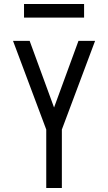

<svg xmlns="http://www.w3.org/2000/svg" viewBox="-20 -939 540 959"><path d="M211 0V-292L45 -735H128L250 -402L372 -735H455L289 -292V0ZM100 -851V-919H400V-851Z"/></svg>

Font: Iosevka SS18
Style: Regular
Weight: 400
Monospace: yes
Designer: Belleve Invis
Foundry: Belleve Invis
Version: Version 25.1.1; ttfautohint (v1.8.4)